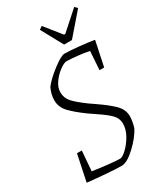

<svg xmlns="http://www.w3.org/2000/svg" viewBox="-197 -851 793 934"><g transform="rotate(-30 199.5 -384.5)"><path d="M392 -587H393L364 -449H338L345 -553Q317 -559 278.5 -563Q240 -567 220 -567Q207 -567 182.5 -549.5Q158 -532 138.5 -505Q119 -478 119 -451Q119 -418 140.5 -394.5Q162 -371 210 -336Q225 -325 239 -316Q296 -277 325 -248Q354 -219 354 -182Q354 -154 343 -119Q322 -78 276 -35Q230 8 199 8Q170 8 113 3.5Q56 -1 10 -6L41 -154H68L59 -42Q98 -36 143 -31Q188 -26 210 -26Q223 -26 246.5 -48Q270 -70 288.5 -102.5Q307 -135 307 -167Q307 -197 286 -218.5Q265 -240 220 -270L182 -296Q127 -336 100.5 -365Q74 -394 74 -432Q74 -464 90 -498Q113 -529 162 -566.5Q211 -604 230 -604Q255 -604 306 -599Q357 -594 393 -588ZM185 -764 202 -776 275 -685H282L385 -777L399 -763L295 -643H251Z"/></g></svg>

Font: Grenze ExtraLight
Style: Italic
Weight: 275
Italic angle: -10°
Designer: Renata Polastri
Foundry: Omnibus-Type
Version: Version 1.002; ttfautohint (v1.8)